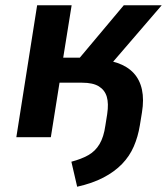

<svg xmlns="http://www.w3.org/2000/svg" viewBox="-20 -521 635 729"><path d="M273 188 251 93Q289 83 315.5 68Q342 53 358 26Q374 -1 380 -44L387 -88Q393 -128 385.5 -153.5Q378 -179 355.5 -193Q333 -207 292 -207H206L173 0H42L121 -501H252L220 -302H283L450 -501H594L378 -250L329 -296Q385 -296 424.5 -282.5Q464 -269 487.5 -243.5Q511 -218 519 -180.5Q527 -143 519 -94L511 -45Q504 -2 488 35Q472 72 443.5 101.5Q415 131 373 153Q331 175 273 188Z"/></svg>

Font: Nunito Sans 7pt SemiCondensed
Style: Bold Italic
Weight: 700
Width: 4
Italic angle: -9°
Designer: Vernon Adams
Foundry: Vernon Adams
Version: Version 3.101;gftools[0.9.27]